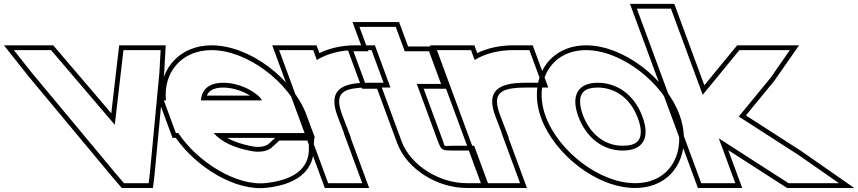

<svg xmlns="http://www.w3.org/2000/svg" viewBox="-382 -889 4469 1000"><path d="M-216.3 -510 -309.8 -628H-116.2L-71.7 -576L215.9 -239L254.9 -576L261 -628H454.6L448.1 -510L398.5 13L392.4 65H263.6L219.1 13ZM-235.7 -494.2 200 29.1 252.1 90H414.6L423.4 15.6L473.1 -508.1L481 -653H238.8L230 -578.9L197.6 -298.9L-52.7 -592.2L-104.7 -653H-361.5Z M664.8 -366H982.3C972 -394 884.3 -457 781.6 -458C709.5 -458 668.1 -425.5 664.8 -366ZM546.7 -196H534L502.6 -281L471.3 -366H482.5C467.4 -509.5 561 -627.2 718.9 -628C908.7 -628 1125.8 -458 1191.1 -281L1222.5 -196H1137.5H730.5C777 -144.9 842 -119.9 917.9 -104H919C965.7 -93 1009.1 -100 1032.7 -120L1073.2 -157H1228.9L1226.5 -128C1233.1 -29 1172.9 45 1006.3 64C849.9 83.4 644.5 -47.4 546.7 -196ZM695.2 -391C705.5 -416.4 730.4 -433 781.5 -433C835.5 -432.5 887.6 -411.7 920.4 -391ZM1254.3 -182 1214.6 -289.6C1145.7 -476.3 921.8 -653 718.8 -653C556.3 -652.1 453.8 -535.2 455.9 -391H435.4L516.5 -171H533.5C638.7 -20.6 842.8 109.4 1009.3 88.8C1182 69.1 1257.9 -13.8 1251.6 -127.8L1255 -171H1258.3L1255.6 -178.3L1255.9 -182ZM1051.4 -171 1016.3 -138.8C1001.3 -126.4 966.2 -118.6 924.8 -128.3L922 -129H920.5C874.1 -138.9 833.8 -152.3 801.5 -171Z M1268.1 -576.6C1322 -609.8 1393 -628 1468.2 -628H1553.2L1615.8 -458H1530.8C1384.4 -458 1330.5 -410.5 1374.2 -288.9L1376.4 -283L1409.2 -197H1408.1L1473.4 -20L1504.7 65H1327.2L1295.9 -20L1199.6 -281C1199.2 -282.2 1198.7 -283.4 1198.3 -284.6L1103 -543L1071.7 -628H1249.2ZM1281.5 -612.5 1266.6 -653H1035.8L1174.8 -276C1175.3 -274.8 1175.7 -273.5 1176.2 -272.4L1309.8 90H1540.6L1444 -172H1445.6L1399.8 -291.8L1397.7 -297.5C1388.6 -322.7 1384.5 -343.7 1384.5 -359.7C1384.3 -407 1417.5 -433 1530.8 -433H1651.7L1570.6 -653H1468.2C1400.4 -653 1334.6 -638.5 1281.5 -612.5Z M1788.7 -452 1899.3 -152C1917.8 -105 1917.8 -105 1985 -105H2070L2132.7 65H2047.7C1906.9 65 1757.2 -27 1710.5 -151L1710.1 -152L1599.5 -452H1521.5L1458.8 -622H1536.8L1521.3 -664L1490 -749H1679.2L1710.5 -664L1726 -622H1767.4H1852.4L1915.1 -452H1830.1ZM1824.6 -427H1950.9L1869.8 -647H1743.4L1696.6 -774H1454.1L1501 -647H1423L1504.1 -427H1582.1L1687.1 -142.3C1738.4 -6.2 1897.4 90 2047.7 90H2168.6L2087.5 -130H1985C1918.6 -130 1939 -119.6 1922.7 -160.9Z M2090.1 -576.6C2144 -609.8 2215 -628 2290.2 -628H2375.2L2437.8 -458H2352.8C2206.4 -458 2152.5 -410.5 2196.2 -288.9L2198.4 -283L2231.2 -197H2230.1L2295.4 -20L2326.7 65H2149.2L2117.9 -20L2021.6 -281C2021.2 -282.2 2020.7 -283.4 2020.3 -284.6L1925 -543L1893.7 -628H2071.2ZM2103.5 -612.5 2088.6 -653H1857.8L1996.8 -276C1997.3 -274.8 1997.7 -273.5 1998.2 -272.4L2131.8 90H2362.6L2266 -172H2267.6L2221.8 -291.8L2219.7 -297.5C2210.6 -322.7 2206.5 -343.7 2206.5 -359.7C2206.3 -407 2239.5 -433 2352.8 -433H2473.7L2392.6 -653H2290.2C2222.4 -653 2156.6 -638.5 2103.5 -612.5Z M2460.3 -282C2395 -459 2484 -627 2669.4 -628C2856.2 -628 3070.2 -457 3133.8 -282C3199 -105 3114.1 66 2925 65C2738.2 65 2525.5 -105 2460.3 -282ZM2630.3 -282C2671.9 -169 2761.4 -104 2862.3 -105C2964.6 -105 3006.8 -168 2963.8 -282C2922.5 -394 2834.8 -457 2732.1 -458C2629.8 -458 2589 -394 2630.3 -282ZM2436.8 -273.3C2505.5 -87 2724.9 90 2924.9 90C2961.4 90.2 2995.1 84.4 3025 73.4C3164.7 21.9 3214 -136.7 3157.2 -290.6C3090.3 -475.1 2869.5 -653 2669.3 -653C2633.9 -652.8 2601.4 -647 2572.1 -636.3C2433 -585.2 2379.6 -428.4 2436.8 -273.3ZM2653.7 -290.7C2643.8 -317.5 2639.4 -340.4 2639.3 -358.8C2639.1 -407.1 2664.9 -433 2732 -433C2823.4 -432.1 2902 -377.1 2940.3 -273.3C2950.9 -245.3 2955.4 -222 2955.5 -203.2C2955.6 -155.4 2929.7 -130 2862.2 -130C2772.9 -129.1 2692.4 -185.7 2653.7 -290.7Z M3278 -395.2 3449.4 -604 3469.3 -628H3731.9L3630.1 -482L3465.8 -282L3778 -81L3987.5 65H3724.9L3687.3 41L3361.6 -168.6L3416.4 -20L3447.7 65H3270.2L3238.9 -20L3173.6 -197L3110.9 -367L2966.3 -759L2935 -844H3112.5L3143.8 -759ZM3286.4 -444.8 3129.9 -869H2899.1L3252.8 90H3483.6L3410.9 -107.1L3673.8 62.1L3717.6 90H4067.1L3791.9 -101.8L3502.9 -287.8L3650 -466.9L3779.8 -653H3457.6L3430.1 -619.9Z"/></svg>

Font: Nordica Plus
Style: NordicaClassicBkExtOpOblOl
Weight: 900
Version: Version 1.01